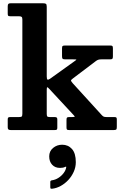

<svg xmlns="http://www.w3.org/2000/svg" viewBox="-20 -800 745 1181"><path d="M96 -700Q108.2 -700 112.9 -696.2Q117.5 -692.5 117.5 -680V-101.5Q117.5 -87.5 114 -83.8Q110.5 -80 96.5 -80H44Q34.2 -80 30.9 -77.3Q27.5 -74.5 27.5 -65V-17.5Q27.5 -7.2 31.7 -3.6Q36 0 47 0H314.5Q325 0 328.8 -2.3Q332.5 -4.5 332.5 -14.5V-65.5Q332.5 -74.8 328.3 -77.4Q324 -80 315 -80H286Q273.5 -80 270.5 -84.1Q267.5 -88.3 267.5 -99.5V-246.5Q267.5 -264.2 271.1 -263.4Q274.8 -262.5 282 -254.5L432 -93Q438.8 -85.8 439.5 -82.9Q440.3 -80 423.8 -80H407Q395.3 -80 392.1 -76.8Q389 -73.5 389 -61.8V-17Q389 -6.2 391.9 -3.1Q394.8 0 405.5 0H678.5Q690.8 0 694.6 -3.1Q698.5 -6.2 698.5 -18.5V-65.3Q698.5 -74.8 695.3 -77.4Q692 -80 682.5 -80H636Q622.8 -80 617.4 -82.8Q612 -85.5 606 -92L427.8 -287.5Q417.5 -299.2 416.8 -303.9Q416 -308.5 428.5 -317.5L569.5 -424.2Q577 -430 584.5 -432.5Q592 -435 606 -435H657.5Q668.5 -435 671.5 -438.7Q674.5 -442.5 674.5 -453.2V-502Q674.5 -513 671.6 -516.5Q668.8 -520 658 -520H379.5Q369 -520 365.3 -517Q361.5 -514 361.5 -502.5V-455.5Q361.5 -442.2 364.9 -438.6Q368.3 -435 381.3 -435H425.5Q450.8 -435 449.9 -432.9Q449 -430.7 435 -421L287.5 -315.3Q277.5 -308.5 272.5 -310.3Q267.5 -312 267.5 -329.8V-758.7Q267.5 -773.5 261.9 -776.8Q256.3 -780 242 -780H47Q35.2 -780 31.4 -776.1Q27.5 -772.2 27.5 -760V-717Q27.5 -706.5 30.1 -703.2Q32.7 -700 44.2 -700ZM282.7 161.8Q282.7 193.8 300.8 213.3Q318.8 232.8 349.3 232.8Q368.8 232.8 380 226.8Q383.8 224.8 385.8 225Q387.8 225.3 387.3 229Q384.5 247.3 371.4 264.6Q358.3 282 339.4 294.1Q320.5 306.3 299.3 309Q289.3 310.5 289.3 318.8V351.3Q289.3 358.5 292 360Q294.8 361.5 301.3 360.8Q327.5 357.8 353.3 343.8Q379 329.8 399.9 307.4Q420.8 285 433.5 256.8Q446.3 228.5 446.3 197.5Q446.3 143 422.8 116.6Q399.3 90.2 362.3 90.2Q330.3 90.2 306.5 110Q282.7 129.8 282.7 161.8Z"/></svg>

Font: Besley
Style: Regular
Weight: 400
Designer: Owen Earl
Foundry: indestructible type*
Version: Version 4.000